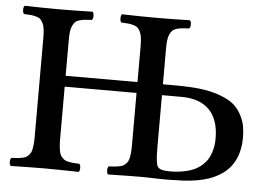

<svg xmlns="http://www.w3.org/2000/svg" viewBox="-48 -710 1078 775"><g transform="rotate(5 491.0 -322.5)"><path d="M662.1 -32.2Q693.4 -32.2 719.2 -37.4Q745.1 -42.5 762.7 -50.8Q780.3 -59.1 793.7 -71.3Q807.1 -83.5 814.9 -96.4Q822.8 -109.4 827.6 -124.8Q832.5 -140.1 834.2 -153.3Q835.9 -166.5 835.9 -181.2Q835.9 -256.8 797.1 -296.4Q758.3 -335.9 684.1 -335.9H605V-122.1Q605 -61 613.8 -46.6Q622.6 -32.2 662.1 -32.2ZM554.2 0Q503.9 0 416 2Q411.1 -2.4 411.1 -14.4Q411.1 -26.4 416 -30.8Q432.1 -31.2 441.4 -32.2Q450.7 -33.2 461.2 -35.4Q471.7 -37.6 477.3 -41.7Q482.9 -45.9 488.5 -52.2Q494.1 -58.6 496.6 -68.4Q499 -78.1 500.5 -91.1Q502 -104 502 -122.1V-335.9H210.9V-122.1Q210.9 -104 212.4 -91.1Q213.9 -78.1 216.3 -68.4Q218.8 -58.6 224.4 -52.2Q230 -45.9 235.6 -41.7Q241.2 -37.6 251.7 -35.4Q262.2 -33.2 271.5 -32.2Q280.8 -31.2 296.9 -30.8Q301.8 -26.4 301.8 -14.4Q301.8 -2.4 296.9 2Q210.9 0 160.2 0Q107.9 0 22 2Q16.6 -2.4 16.6 -14.4Q16.6 -26.4 22 -30.8Q38.1 -31.2 47.4 -32.2Q56.6 -33.2 67.1 -35.4Q77.6 -37.6 83.3 -41.7Q88.9 -45.9 94.5 -52.2Q100.1 -58.6 102.5 -68.4Q105 -78.1 106.4 -91.1Q107.9 -104 107.9 -122.1V-522.9Q107.9 -543.9 106.2 -558.3Q104.5 -572.8 99.6 -582.8Q94.7 -592.8 89.4 -598.4Q84 -604 72.8 -607.4Q61.5 -610.8 51 -611.8Q40.5 -612.8 22 -613.8Q16.6 -618.2 16.6 -630.4Q16.6 -642.6 22 -647Q100.1 -645 160.2 -645Q218.8 -645 296.9 -647Q301.8 -642.6 301.8 -630.4Q301.8 -618.2 296.9 -613.8Q278.3 -612.8 267.8 -611.8Q257.3 -610.8 246.1 -607.4Q234.9 -604 229.5 -598.4Q224.1 -592.8 219.2 -582.8Q214.4 -572.8 212.6 -558.3Q210.9 -543.9 210.9 -522.9V-379.9H502V-522.9Q502 -543.9 500.2 -558.3Q498.5 -572.8 493.7 -582.8Q488.8 -592.8 483.4 -598.4Q478 -604 466.8 -607.4Q455.6 -610.8 445.1 -611.8Q434.6 -612.8 416 -613.8Q411.1 -618.2 411.1 -630.4Q411.1 -642.6 416 -647Q498 -645 547.9 -645H564.9Q616.7 -645 690.9 -647Q696.3 -642.6 696.3 -630.4Q696.3 -618.2 690.9 -613.8Q672.4 -612.8 661.9 -611.8Q651.4 -610.8 640.1 -607.4Q628.9 -604 623.5 -598.4Q618.2 -592.8 613.3 -582.8Q608.4 -572.8 606.7 -558.3Q605 -543.9 605 -522.9V-379.9H660.2Q685.1 -379.9 723.1 -377.9Q780.3 -374.5 822 -361.3Q863.8 -348.1 886.7 -331.1Q909.7 -314 923.3 -289.1Q937 -264.2 941.2 -243.2Q945.3 -222.2 945.8 -194.8Q945.8 1 689 1Q673.8 2 646 2Q626.5 2 596.9 1Q567.4 0 554.2 0Z"/></g></svg>

Font: Common Serif Medium
Style: Regular
Weight: 500
Designer: Philipp H. Poll, Khaled Hosny
Foundry: Stefan Peev, Context Ltd.
Version: Version 1.026